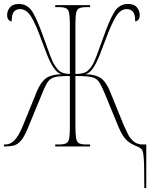

<svg xmlns="http://www.w3.org/2000/svg" viewBox="-20 -740 773 970"><path d="M709 210Q709 138 708 97.5Q707 57 704 38Q701 19 693.5 12Q686 5 673 0Q637 -14 617 -34.5Q597 -55 579 -98L509 -268Q496 -299 486 -317Q476 -335 462 -343Q448 -351 424 -353.5Q400 -356 361 -356V-102Q361 -62 364.5 -42Q368 -22 380 -16Q392 -10 417 -10H435V0H259V-10H277Q302 -10 314 -16Q326 -22 329.5 -40.5Q333 -59 333 -98V-356Q296 -356 274 -353.5Q252 -351 238.5 -342.5Q225 -334 215 -316Q205 -298 193 -268L123 -98Q105 -53 88 -32Q71 -11 51.5 -5.5Q32 0 4 0H0V-10H8Q32 -10 53 -31Q74 -52 97 -108L167 -280Q187 -327 213.5 -345.5Q240 -364 290 -365Q269 -371 251.5 -397Q234 -423 219 -460.5Q204 -498 189 -539Q158 -625 135 -659.5Q112 -694 82 -694Q62 -694 50.5 -681Q39 -668 39 -632Q29 -633 22.5 -641Q16 -649 16 -664Q16 -685 30 -702.5Q44 -720 75 -720Q120 -720 145 -678.5Q170 -637 200 -551Q219 -497 232.5 -462Q246 -427 251 -419Q264 -397 279 -382.5Q294 -368 333 -366V-617Q333 -655 329.5 -673.5Q326 -692 314 -698Q302 -704 277 -704H259V-714H435V-704H417Q392 -704 380 -698Q368 -692 364.5 -673.5Q361 -655 361 -617V-366Q405 -367 421.5 -381Q438 -395 451 -419Q456 -427 469.5 -462Q483 -497 502 -551Q532 -637 557 -678.5Q582 -720 627 -720Q658 -720 672 -702.5Q686 -685 686 -664Q686 -649 679.5 -641Q673 -633 663 -632Q663 -668 651.5 -681Q640 -694 620 -694Q590 -694 567.5 -659.5Q545 -625 513 -539Q498 -498 483 -460.5Q468 -423 451 -397Q434 -371 412 -365Q462 -364 489 -345.5Q516 -327 535 -280L605 -108Q614 -88 625 -65Q636 -42 654.5 -26Q673 -10 702 -10H719V210Z"/></svg>

Font: Noto Serif Display ExtraCondensed Thin
Style: Regular
Weight: 100
Width: 2
Designer: Monotype Design Team
Foundry: Monotype Imaging Inc.
Version: Version 2.009